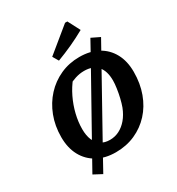

<svg xmlns="http://www.w3.org/2000/svg" viewBox="-235 -1076 1211 1317"><g transform="rotate(-30 370.5 -417.0)"><path d="M276 -54 192 98 126 63 212 -91ZM343 12Q259 12 197.5 -22Q136 -56 102.5 -118Q69 -180 69 -265Q69 -354 98 -429.5Q127 -505 178.5 -561Q230 -617 299.5 -648.5Q369 -680 450 -680Q535 -680 596 -646.5Q657 -613 690.5 -551.5Q724 -490 724 -405Q724 -314 696 -237.5Q668 -161 617 -105.5Q566 -50 496.5 -19Q427 12 343 12ZM350 -82Q390 -82 424.5 -99.5Q459 -117 487 -150Q515 -183 534 -231Q544 -258 552.5 -294Q561 -330 566 -365.5Q571 -401 571 -425Q571 -501 535.5 -541Q500 -581 431 -581Q396 -581 361.5 -570Q327 -559 287 -538L341 -574Q304 -529 277 -473Q250 -417 235.5 -357.5Q221 -298 221 -241Q221 -190 236 -154.5Q251 -119 280 -100.5Q309 -82 350 -82ZM510 -624 583 -756 649 -724 575 -591ZM212 -91 510 -624 575 -591 276 -54ZM318 -728 291 -774 484 -932H502L552 -836Q495 -804 437 -777.5Q379 -751 318 -728Z"/></g></svg>

Font: Piazzolla Thin ExtraBold
Style: Italic
Weight: 800
Italic angle: -11.3°
Version: Version 2.005